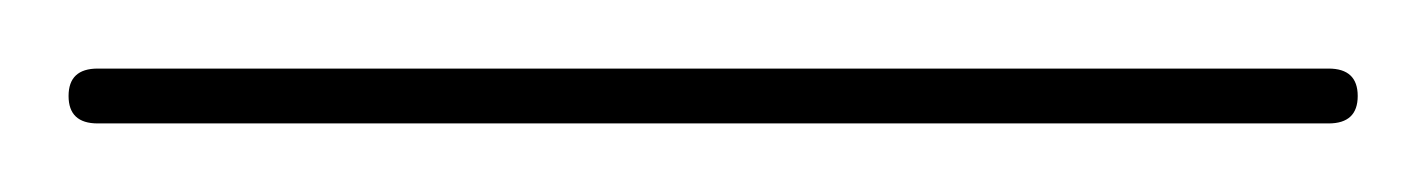

<svg xmlns="http://www.w3.org/2000/svg" viewBox="-20 120 416 56"><path d="M0 148Q0 140 8.5 140H367.5Q376 140 376 148Q376 156 367.5 156H8.5Q0 156 0 148Z"/></svg>

Font: Fraunces 144pt S000
Style: Bold
Weight: 700
Version: Version 1.000; ttfautohint (v1.8.3)